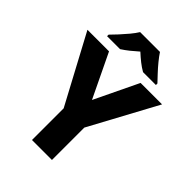

<svg xmlns="http://www.w3.org/2000/svg" viewBox="-263 -1050 1170 1170"><g transform="rotate(45 321.5 -465.5)"><path d="M322 -431 458 -714H643L408 -279V0H236V-273L0 -714H186ZM408 -931Q423 -908 445.5 -880.5Q468 -853 492 -827.5Q516 -802 533 -784V-771H422Q396 -786 372 -805Q348 -824 322 -848Q295 -824 272.5 -806Q250 -788 224 -771H112V-784Q131 -803 154.5 -828.5Q178 -854 200.5 -881Q223 -908 237 -931Z"/></g></svg>

Font: Noto Sans Lao Looped ExtraBold
Style: Regular
Weight: 800
Designer: Mark Frömberg, Ben Mitchell
Foundry: The Fontpad Ltd
Version: Version 1.002; ttfautohint (v1.8.4.7-5d5b)